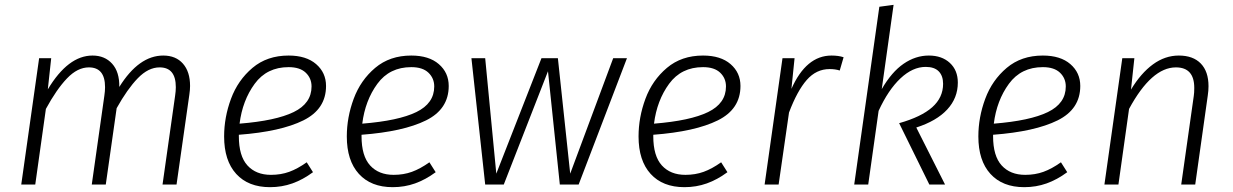

<svg xmlns="http://www.w3.org/2000/svg" viewBox="-20 -764 5106 795"><path d="M767 -408Q767 -392 764 -372L711 0H653L705 -367Q708 -387 708 -403Q708 -485 641 -485Q594 -485 550.5 -440Q507 -395 463 -316L418 0H360L412 -367Q415 -387 415 -403Q415 -485 348 -485Q301 -485 257.5 -439.5Q214 -394 170 -313L126 0H68L142 -523H192L178 -394Q262 -534 363 -534Q414 -534 444.5 -500Q475 -466 474 -404Q555 -534 656 -534Q708 -534 737.5 -500.5Q767 -467 767 -408Z M969 -206V-200Q969 -118 1004.5 -79Q1040 -40 1102 -40Q1143 -40 1177.5 -52.5Q1212 -65 1250 -92L1276 -51Q1234 -20 1190.5 -4.5Q1147 11 1098 11Q1008 11 958 -44Q908 -99 908 -199Q908 -278 936.5 -355Q965 -432 1025.5 -483Q1086 -534 1175 -534Q1248 -534 1289 -498.5Q1330 -463 1330 -408Q1330 -312 1236 -265.5Q1142 -219 969 -206ZM972 -252Q1122 -264 1196 -300Q1270 -336 1270 -406Q1270 -440 1246 -463Q1222 -486 1175 -486Q1085 -486 1034.5 -417Q984 -348 972 -252Z M1477 -206V-200Q1477 -118 1512.5 -79Q1548 -40 1610 -40Q1651 -40 1685.5 -52.5Q1720 -65 1758 -92L1784 -51Q1742 -20 1698.5 -4.5Q1655 11 1606 11Q1516 11 1466 -44Q1416 -99 1416 -199Q1416 -278 1444.5 -355Q1473 -432 1533.5 -483Q1594 -534 1683 -534Q1756 -534 1797 -498.5Q1838 -463 1838 -408Q1838 -312 1744 -265.5Q1650 -219 1477 -206ZM1480 -252Q1630 -264 1704 -300Q1778 -336 1778 -406Q1778 -440 1754 -463Q1730 -486 1683 -486Q1593 -486 1542.5 -417Q1492 -348 1480 -252Z M2376 0H2298L2249 -469L2066 0H1989L1932 -523H1989L2035 -45L2222 -523H2290L2341 -45L2519 -523H2576Z M2685 -206V-200Q2685 -118 2720.5 -79Q2756 -40 2818 -40Q2859 -40 2893.5 -52.5Q2928 -65 2966 -92L2992 -51Q2950 -20 2906.5 -4.5Q2863 11 2814 11Q2724 11 2674 -44Q2624 -99 2624 -199Q2624 -278 2652.5 -355Q2681 -432 2741.5 -483Q2802 -534 2891 -534Q2964 -534 3005 -498.5Q3046 -463 3046 -408Q3046 -312 2952 -265.5Q2858 -219 2685 -206ZM2688 -252Q2838 -264 2912 -300Q2986 -336 2986 -406Q2986 -440 2962 -463Q2938 -486 2891 -486Q2801 -486 2750.5 -417Q2700 -348 2688 -252Z M3473 -527 3457 -472Q3439 -478 3415 -478Q3360 -478 3320.5 -433Q3281 -388 3247 -298L3204 0H3146L3220 -523H3270L3257 -396Q3318 -534 3423 -534Q3452 -534 3473 -527Z M3631 -395Q3672 -466 3721.5 -500Q3771 -534 3826 -534Q3880 -534 3913 -503.5Q3946 -473 3946 -422Q3946 -358 3902 -310.5Q3858 -263 3774 -236L3893 0H3828L3703 -254Q3795 -280 3840 -320Q3885 -360 3885 -417Q3885 -450 3867 -468.5Q3849 -487 3813 -487Q3759 -487 3708.5 -439.5Q3658 -392 3618 -305L3575 0H3517L3621 -736L3680 -744Z M4092 -206V-200Q4092 -118 4127.5 -79Q4163 -40 4225 -40Q4266 -40 4300.5 -52.5Q4335 -65 4373 -92L4399 -51Q4357 -20 4313.5 -4.5Q4270 11 4221 11Q4131 11 4081 -44Q4031 -99 4031 -199Q4031 -278 4059.5 -355Q4088 -432 4148.5 -483Q4209 -534 4298 -534Q4371 -534 4412 -498.5Q4453 -463 4453 -408Q4453 -312 4359 -265.5Q4265 -219 4092 -206ZM4095 -252Q4245 -264 4319 -300Q4393 -336 4393 -406Q4393 -440 4369 -463Q4345 -486 4298 -486Q4208 -486 4157.5 -417Q4107 -348 4095 -252Z M4984 -407Q4984 -389 4981 -369L4929 0H4871L4923 -367Q4925 -379 4925 -400Q4925 -485 4849 -485Q4748 -485 4655 -313L4611 0H4553L4627 -523H4677L4663 -393Q4704 -461 4754 -497.5Q4804 -534 4861 -534Q4920 -534 4952 -501Q4984 -468 4984 -407Z"/></svg>

Font: Fira Sans Light
Style: Italic
Weight: 300
Italic angle: -8°
Designer: bBox Type GmbH & Carrois Corporate GbR & Edenspiekermann AG
Foundry: bBox Type GmbH & Carrois Corporate GbR & Edenspiekermann AG
Version: Version 4.301